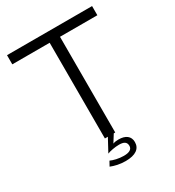

<svg xmlns="http://www.w3.org/2000/svg" viewBox="-208 -830 1025 1126"><g transform="rotate(-30 304.5 -267.0)"><path d="M210 157C237 168 270 176 309 176C376 176 411 151 411 106C411 66 382 45 335 45C324 45 309 46 297 51L329 0H339V-648H592V-710H16V-648H269V0H289L242 87C259 80 294 73 322 73C353 73 372 82 372 109C372 132 353 144 315 144C280 144 246 135 227 126Z"/></g></svg>

Font: Raleway Reg
Style: Regular
Weight: 400
Designer: Matt McInerney, Pablo Impallari, Rodrigo Fuenzalida
Foundry: Matt McInerney, Pablo Impallari, Rodrigo Fuenzalida
Version: Version 3.00 July 28, 2015